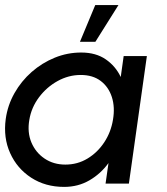

<svg xmlns="http://www.w3.org/2000/svg" viewBox="-27 -720 656 753"><path d="M458 -500H549L478.5 0H387L398.5 -80.5Q368 -38.5 323.8 -12.8Q279.5 13 224.5 13Q151 13 95.5 -23Q40 -59 12.8 -119.5Q-14.5 -180 -4.5 -253.5Q3 -307.5 29.8 -354.8Q56.5 -402 97.2 -437.8Q138 -473.5 187.8 -493.8Q237.5 -514 291.5 -514Q349 -514 387.8 -487.2Q426.5 -460.5 446.5 -418ZM229.5 -74.5Q277 -74.5 316.2 -98.2Q355.5 -122 381.8 -161.8Q408 -201.5 416 -250Q424.5 -299 411.8 -339Q399 -379 368 -402.5Q337 -426 289.5 -426Q242 -426 199 -402.2Q156 -378.5 126 -338.5Q96 -298.5 88 -250Q79.5 -201 96.2 -161.2Q113 -121.5 148 -98Q183 -74.5 229.5 -74.5ZM286.5 -556 346.5 -700H437.5L347 -556Z"/></svg>

Font: Urbanist Medium
Style: Italic
Weight: 500
Italic angle: -8°
Designer: Corey Hu
Foundry: Corey Hu
Version: Version 1.330; ttfautohint (v1.8.4.7-5d5b)